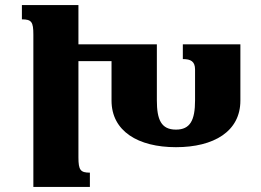

<svg xmlns="http://www.w3.org/2000/svg" viewBox="-20 -734 1025 754"><path d="M333 -56C296 -56 288 -66 288 -116V-494H418V-339C418 -219 522 -156 671 -156C820 -156 924 -218 924 -339V-560H698V-502C729 -502 746 -493 746 -461V-340C746 -262 727 -225 671 -225C613 -225 596 -264 596 -340V-560H288V-714H66V-658C104 -658 111 -648 111 -598V0H333Z"/></svg>

Font: Noto Serif Armenian Extra
Style: Regular
Weight: 800
Designer: Monotype Design Team
Foundry: Monotype Imaging Inc.
Version: Version 1.901